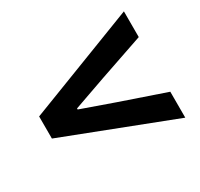

<svg xmlns="http://www.w3.org/2000/svg" viewBox="-113 -767 815 782"><g transform="rotate(-30 294.5 -376.0)"><path d="M551 -126 38 -324V-428L551 -626V-505L341 -433L188 -379V-374L341 -320L551 -248Z"/></g></svg>

Font: Noto Sans Korean Bold
Style: Bold
Weight: 700
Designer: Ryoko NISHIZUKA  (kana & ideographs); Paul D. Hunt (Latin, Greek & Cyrillic); Wenlong ZHANG  (bopomofo); Sandoll Communi
Foundry: Adobe Systems Incorporated
Version: Version 1.000;PS 1;hotconv 1.0.78;makeotf.lib2.5.61930